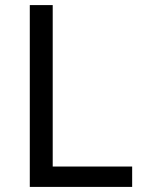

<svg xmlns="http://www.w3.org/2000/svg" viewBox="-20 -734 564 754"><path d="M97 0V-714H187V-80H499V0Z"/></svg>

Font: Noto Sans Old Turkic
Style: Regular
Weight: 400
Designer: Monotype Design Team
Foundry: Monotype Imaging Inc.
Version: Version 2.003; ttfautohint (v1.8.4.7-5d5b)